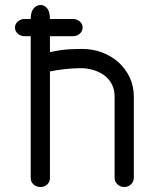

<svg xmlns="http://www.w3.org/2000/svg" viewBox="-20 -747 624 769"><path d="M78 -602Q63 -602 51.5 -612Q40 -622 40 -637Q40 -651 51.5 -661Q63 -671 78 -671H103Q103 -699 114.5 -713Q126 -727 143 -727Q158 -727 169 -713.5Q180 -700 180 -671H272Q288 -671 299.5 -661Q311 -651 311 -637Q311 -622 299.5 -612Q288 -602 272 -602H180V-538Q225 -548 256.5 -549.5Q288 -551 311 -551Q351 -551 388.5 -537Q426 -523 454 -498Q482 -473 499 -438Q516 -403 516 -360V-35Q516 -20 505 -9Q494 2 478 2Q461 2 450 -9Q439 -20 439 -35V-360Q439 -389 427.5 -410.5Q416 -432 396.5 -446Q377 -460 352.5 -467Q328 -474 302 -474Q276 -474 242.5 -470.5Q209 -467 180 -461V-35Q180 -18 169 -8Q158 2 143 2Q126 2 114.5 -8Q103 -18 103 -35V-602Z"/></svg>

Font: VDS Compensated
Style: Light
Weight: 300
Designer: artmaker
Foundry: artmaker
Version: Version 1.000 2012 initial release